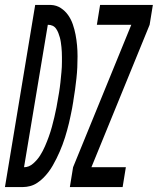

<svg xmlns="http://www.w3.org/2000/svg" viewBox="-64 -755 637 775"><path d="M218 0 231 -80 466 -655H327L340 -735H553L540 -655L305 -80H444L431 0ZM-44 0 78 -735H142Q164 -734 181.5 -722.5Q199 -711 211 -694Q223 -677 230 -656.5Q237 -636 241 -615Q245 -594 247 -572Q249 -550 249 -527.5Q249 -505 248 -483Q247 -461 244.5 -438.5Q242 -416 239 -393.5Q236 -371 232 -348V-347Q230 -332 227 -317.5Q224 -303 221 -288Q218 -273 214.5 -258.5Q211 -244 207 -229.5Q203 -215 198.5 -200.5Q194 -186 188.5 -171.5Q183 -157 177 -143Q171 -129 164 -115Q157 -101 149 -87Q141 -73 131.5 -60.5Q122 -48 111 -37Q100 -26 86.5 -17Q73 -8 58 -4Q43 0 29 0ZM33 -80Q53 -80 70 -95Q87 -110 98 -127.5Q109 -145 117.5 -164.5Q126 -184 133 -203.5Q140 -223 145.5 -243Q151 -263 155.5 -282.5Q160 -302 164 -322Q168 -342 171 -362Q173 -372 174.5 -382Q176 -392 177.5 -402.5Q179 -413 180 -423Q181 -433 182 -443.5Q183 -454 184 -464Q185 -474 185.5 -484.5Q186 -495 186 -505Q186 -515 186 -525Q186 -535 185.5 -545Q185 -555 184 -565Q183 -575 181.5 -585Q180 -595 177.5 -604Q175 -613 171.5 -622Q168 -631 162.5 -639Q157 -647 148.5 -651Q140 -655 129 -655Z"/></svg>

Font: Iosevka SS04 Medium Oblique
Style: Regular
Weight: 500
Italic angle: -9°
Monospace: yes
Designer: Belleve Invis
Foundry: Belleve Invis
Version: Version 19.0.0; ttfautohint (v1.8.4)